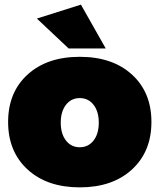

<svg xmlns="http://www.w3.org/2000/svg" viewBox="-20 -800 688 828"><path d="M329 -780 436 -591H276L139 -720ZM99 -478.5Q183 -555 324 -555Q465 -555 549 -478.5Q633 -402 633 -274Q633 -146 549 -69Q465 8 324 8Q183 8 99 -69Q15 -146 15 -274Q15 -402 99 -478.5ZM383.5 -348Q361 -377 324 -377Q287 -377 264.5 -348Q242 -319 242 -271Q242 -223 264.5 -194Q287 -165 324 -165Q361 -165 383.5 -194Q406 -223 406 -271Q406 -319 383.5 -348Z"/></svg>

Font: MontserratBlack
Style: Regular
Weight: 900
Designer: Julieta Ulanovsky
Foundry: Julieta Ulanovsky
Version: Version 4.000